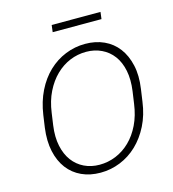

<svg xmlns="http://www.w3.org/2000/svg" viewBox="-124 -957 958 1064"><g transform="rotate(-15 355.0 -424.5)"><path d="M322 6Q262 6 214 -16Q166 -38 134.5 -79.5Q103 -121 90 -180.5Q77 -240 87 -315L97 -385Q108 -460 137.5 -519.5Q167 -579 210.5 -620.5Q254 -662 308.5 -684Q363 -706 422 -706Q482 -706 530 -684Q578 -662 609.5 -620.5Q641 -579 654.5 -519.5Q668 -460 657 -385L647 -315Q637 -240 607 -180.5Q577 -121 533.5 -79.5Q490 -38 435.5 -16Q381 6 322 6ZM328 -38Q377 -38 422 -56.5Q467 -75 503.5 -110.5Q540 -146 565 -197.5Q590 -249 599 -315L609 -385Q618 -450 607.5 -501.5Q597 -553 570.5 -588.5Q544 -624 504 -643Q464 -662 416 -662Q367 -662 322.5 -643.5Q278 -625 241.5 -589.5Q205 -554 179.5 -502.5Q154 -451 145 -385L135 -315Q126 -250 137 -198.5Q148 -147 174.5 -111.5Q201 -76 240.5 -57Q280 -38 328 -38ZM271 -855H551L546 -815H266Z"/></g></svg>

Font: Retni Sans Light
Style: Italic
Weight: 300
Italic angle: -8°
Designer: Vitaly Kuzmin
Foundry: ParaType Ltd.
Version: Version 1.00;June 10, 2019;FontCreator 11.5.0.2425 64-bit; t